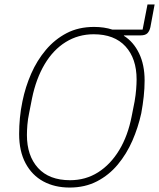

<svg xmlns="http://www.w3.org/2000/svg" viewBox="-20 -831 715 863"><path d="M293 12Q226 12 175 -15.5Q124 -43 95 -97Q66 -151 66 -229Q66 -264 69.5 -301Q73 -338 81 -376Q94 -440 120 -499.5Q146 -559 186 -606.5Q226 -654 279.5 -682Q333 -710 403 -710Q448 -710 485 -698H621L643 -811H675L656 -709Q652 -691 642.5 -681.5Q633 -672 612 -672H537V-670Q580 -643 605 -591.5Q630 -540 630 -469Q630 -434 626 -397Q622 -360 615 -322Q601 -258 575 -198.5Q549 -139 509.5 -91.5Q470 -44 416 -16Q362 12 293 12ZM295 -21Q365 -21 421 -56.5Q477 -92 516 -156.5Q555 -221 572 -309L585 -375Q590 -404 592 -429.5Q594 -455 594 -474Q594 -568 544 -622.5Q494 -677 401 -677Q332 -677 275.5 -642Q219 -607 180.5 -542Q142 -477 124 -389L111 -323Q105 -295 103 -269Q101 -243 101 -224Q101 -131 151 -76Q201 -21 295 -21Z"/></svg>

Font: IBM Plex Sans ExtraLight
Style: Italic
Weight: 250
Italic angle: -11.31°
Designer: Mike Abbink, Paul van der Laan, Pieter van Rosmalen
Foundry: Bold Monday
Version: Version 3.201